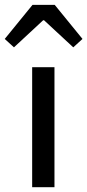

<svg xmlns="http://www.w3.org/2000/svg" viewBox="-53 -783 365 803"><path d="M81.5 0V-502H174.8V0ZM5.4 -585 -33.2 -620.1 83 -762.7H175.8L292 -620.1L253.4 -585L131.3 -698.2H127.4Z"/></svg>

Font: Akatab Medium
Style: Regular
Weight: 500
Designer: SIL Global
Foundry: SIL Global
Version: Version 4.100